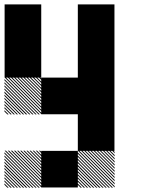

<svg xmlns="http://www.w3.org/2000/svg" viewBox="-21 -520 708 874"><path d="M333.3 -166.7H500V0H333.3ZM333.3 -333.3H500V-166.7H333.3ZM500.8 177.5 489.2 165.8H495L500.8 171.7ZM500.8 191.7 475 165.8H480.8L500.8 185.8ZM500.8 205.8 460.8 165.8H466.7L500.8 200ZM500.8 220 446.7 165.8H452.5L500.8 214.2ZM500.8 234.2 432.5 165.8H438.3L500.8 228.3ZM500.8 248.3 418.3 165.8H424.2L500.8 242.5ZM500.8 262.5 404.2 165.8H410L500.8 256.7ZM500.8 276.7 390 165.8H395.8L500.8 270.8ZM500.8 290.8 375.8 165.8H381.7L500.8 285ZM500.8 305 361.7 165.8H367.5L500.8 299.2ZM500.8 319.2 347.5 165.8H353.3L500.8 313.3ZM500.8 333.3 333.3 165.8H339.2L500.8 327.5ZM487.5 334.2 332.5 179.2V173.3L493.3 334.2ZM473.3 334.2 332.5 193.3V187.5L479.2 334.2ZM459.2 334.2 332.5 207.5V201.7L465 334.2ZM445 334.2 332.5 221.7V215.8L450.8 334.2ZM430 334.2 332.5 236.7V230L436.7 334.2ZM416.7 334.2 332.5 250V244.2L422.5 334.2ZM402.5 334.2 332.5 264.2V258.3L408.3 334.2ZM388.3 334.2 332.5 278.3V272.5L394.2 334.2ZM374.2 334.2 332.5 292.5V286.7L380 334.2ZM360 334.2 332.5 306.7V300.8L365.8 334.2ZM345.8 334.2 332.5 320.8V315L351.7 334.2ZM167.5 177.5 155.8 165.8H161.7L167.5 171.7ZM167.5 191.7 141.7 165.8H147.5L167.5 185.8ZM167.5 205.8 127.5 165.8H133.3L167.5 200ZM167.5 220 113.3 165.8H119.2L167.5 214.2ZM167.5 234.2 99.2 165.8H105L167.5 228.3ZM167.5 248.3 85 165.8H90.8L167.5 242.5ZM167.5 262.5 70.8 165.8H76.7L167.5 256.7ZM167.5 276.7 56.7 165.8H62.5L167.5 270.8ZM167.5 290.8 42.5 165.8H48.3L167.5 285ZM167.5 305 28.3 165.8H34.2L167.5 299.2ZM167.5 319.2 14.2 165.8H20L167.5 313.3ZM167.5 333.3 0 165.8H5.8L167.5 327.5ZM154.2 334.2 -0.8 179.2V173.3L160 334.2ZM140 334.2 -0.8 193.3V187.5L145.8 334.2ZM125.8 334.2 -0.8 207.5V201.7L131.7 334.2ZM111.7 334.2 -0.8 221.7V215.8L117.5 334.2ZM96.7 334.2 -0.8 236.7V230L103.3 334.2ZM83.3 334.2 -0.8 250V244.2L89.2 334.2ZM69.2 334.2 -0.8 264.2V258.3L75 334.2ZM55 334.2 -0.8 278.3V272.5L60.8 334.2ZM40.8 334.2 -0.8 292.5V286.7L46.7 334.2ZM26.7 334.2 -0.8 306.7V300.8L32.5 334.2ZM12.5 334.2 -0.8 320.8V315L18.3 334.2ZM167.5 -155.8 155.8 -167.5H161.7L167.5 -161.7ZM167.5 -141.7 141.7 -167.5H147.5L167.5 -147.5ZM167.5 -127.5 127.5 -167.5H133.3L167.5 -133.3ZM167.5 -113.3 113.3 -167.5H119.2L167.5 -119.2ZM167.5 -99.2 99.2 -167.5H105L167.5 -105ZM167.5 -85 85 -167.5H90.8L167.5 -90.8ZM167.5 -70.8 70.8 -167.5H76.7L167.5 -76.7ZM167.5 -56.7 56.7 -167.5H62.5L167.5 -62.5ZM167.5 -42.5 42.5 -167.5H48.3L167.5 -48.3ZM167.5 -28.3 28.3 -167.5H34.2L167.5 -34.2ZM167.5 -14.2 14.2 -167.5H20L167.5 -20ZM167.5 0 0 -167.5H5.8L167.5 -5.8ZM154.2 0.8 -0.8 -154.2V-160L160 0.8ZM140 0.8 -0.8 -140V-145.8L145.8 0.8ZM125.8 0.8 -0.8 -125.8V-131.7L131.7 0.8ZM111.7 0.8 -0.8 -111.7V-117.5L117.5 0.8ZM96.7 0.8 -0.8 -96.7V-103.3L103.3 0.8ZM83.3 0.8 -0.8 -83.3V-89.2L89.2 0.8ZM69.2 0.8 -0.8 -69.2V-75L75 0.8ZM55 0.8 -0.8 -55V-60.8L60.8 0.8ZM40.8 0.8 -0.8 -40.8V-46.7L46.7 0.8ZM26.7 0.8 -0.8 -26.7V-32.5L32.5 0.8ZM12.5 0.8 -0.8 -12.5V-18.3L18.3 0.8ZM166.7 166.7H333.3V333.3H166.7ZM333.3 0H500V166.7H333.3ZM333.3 -166.7H500V166.7H333.3ZM166.7 -166.7H500V0H166.7ZM333.3 -333.3H500V0H333.3ZM0 -333.3H166.7V-166.7H0ZM333.3 -500H500V-166.7H333.3ZM0 -500H166.7V-166.7H0Z"/></svg>

Font: 0xA000-Pixelated
Style: Pixelated
Weight: 400
Version: Version 0.1